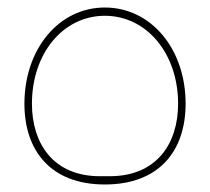

<svg xmlns="http://www.w3.org/2000/svg" viewBox="-20 -561 559 511"><path d="M246 -92C122 -92 65 -179 65 -285C65 -419 148 -519 259 -519C370 -519 454 -419 454 -285C454 -179 397 -92 272 -92ZM259 -70C404 -70 474 -160 474 -285C474 -431 382 -541 259 -541C137 -541 45 -431 45 -285C45 -160 115 -70 259 -70Z"/></svg>

Font: IBM Plex Arabic Thin
Style: Regular
Weight: 100
Designer: Mike Abbink, Paul van der Laan, Pieter van Rosmalen, Wael Morcos, Khajak Apelian
Foundry: Bold Monday
Version: Version 1.0